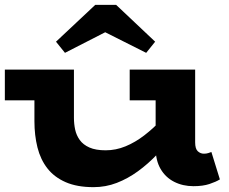

<svg xmlns="http://www.w3.org/2000/svg" viewBox="-20 -758 946 792"><path d="M366 14Q298 14 251 -6.5Q204 -27 175.5 -63.5Q147 -100 134.5 -150Q122 -200 122 -258V-471H285V-272Q285 -247 290 -223.5Q295 -200 309 -180.5Q323 -161 349 -149.5Q375 -138 416 -138Q458 -138 498 -154.5Q538 -171 575 -199.5Q612 -228 645 -263Q678 -298 705 -335V-209Q668 -163 629.5 -122.5Q591 -82 549 -51.5Q507 -21 461.5 -3.5Q416 14 366 14ZM0 -344V-471H260V-344ZM778 10Q734 10 698.5 -8Q663 -26 642.5 -61Q622 -96 622 -147V-471H785V-171Q785 -144 796 -134Q807 -124 821 -124Q831 -124 839 -126.5Q847 -129 852 -131L887 -18Q871 -8 844 1Q817 10 778 10ZM515 -344V-471H766V-344ZM248 -540 211 -586 373 -738H459L620 -586L583 -540L414 -625Z"/></svg>

Font: BioRhyme SemiExpanded ExtraBold
Style: Regular
Weight: 800
Width: 6
Designer: Aoife Mooney
Foundry: Aoife Mooney Type
Version: Version 1.600;gftools[0.9.33]